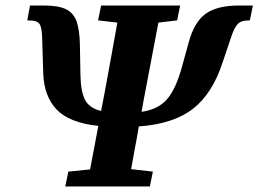

<svg xmlns="http://www.w3.org/2000/svg" viewBox="-20 -677 938 697"><path d="M217 0 228 -54 307 -62 337 -220Q232 -231 186 -279Q140 -327 137 -410L133 -541Q132 -573 125.5 -586.5Q119 -600 99 -602L79 -603L89 -657H141Q193 -657 220.5 -643Q248 -629 258.5 -598Q269 -567 270 -516L272 -405Q273 -347 288 -316Q303 -285 347 -274L361 -347Q372 -409 383.5 -470Q395 -531 406 -595L336 -603L347 -657H634L623 -603L555 -595L501 -311Q499 -301 497.5 -291Q496 -281 494 -271Q555 -280 587 -317.5Q619 -355 641 -436L665 -523Q685 -597 726.5 -627Q768 -657 848 -657H898L887 -603L870 -602Q851 -600 840.5 -587Q830 -574 820 -545L789 -453Q752 -338 681 -282.5Q610 -227 484 -218Q477 -176 469.5 -137.5Q462 -99 456 -63L535 -54L524 0Z"/></svg>

Font: Source Serif Pro
Style: Bold Italic
Weight: 700
Italic angle: -12°
Designer: Frank Grießhammer
Foundry: Adobe Systems Incorporated
Version: Version 3.001;hotconv 1.0.111;makeotfexe 2.5.65597